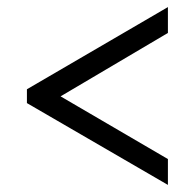

<svg xmlns="http://www.w3.org/2000/svg" viewBox="-20 -629 550 542"><path d="M454 -107 56 -338V-377L454 -609V-536L151 -357L454 -180Z"/></svg>

Font: Noto Serif Thai SemiCondensed SemiBold
Style: Regular
Weight: 600
Width: 4
Designer: Monotype Design Team
Foundry: Monotype Imaging Inc.
Version: Version 2.002; ttfautohint (v1.8.4.7-5d5b)